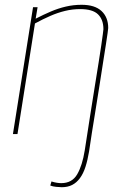

<svg xmlns="http://www.w3.org/2000/svg" viewBox="-20 -560 526 802"><path d="M352 73Q346 109 337 137Q328 165 314 184Q300 203 281.5 212.5Q263 222 238 222Q229 222 214.5 220.5Q200 219 190 215L195 198Q208 202 218 203.5Q228 205 236 205Q281 205 302.5 168Q324 131 334 68Q346 -12 357 -80Q368 -148 376.5 -202.5Q385 -257 392 -299Q399 -341 403 -370.5Q407 -400 409.5 -417Q412 -434 412 -438Q412 -478 389.5 -500Q367 -522 315 -522Q283 -522 252 -514.5Q221 -507 190 -493.5Q159 -480 126 -462L53 0H34L118 -530H137L129 -482Q162 -499 192.5 -512Q223 -525 255 -532.5Q287 -540 321 -540Q376 -540 404 -514Q432 -488 432 -443Q432 -439 429.5 -422Q427 -405 422.5 -375Q418 -345 411 -302Q404 -259 395.5 -202.5Q387 -146 375.5 -77.5Q364 -9 352 73Z"/></svg>

Font: Georama ExtraCondensed Thin Thin
Style: Italic
Weight: 250
Italic angle: -9°
Version: Version 1.001